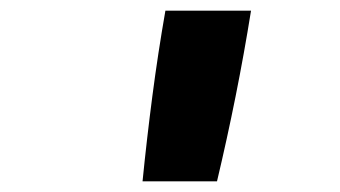

<svg xmlns="http://www.w3.org/2000/svg" viewBox="-20 -792 640 361"><path d="M248 -451Q256 -531 266.5 -611.5Q277 -692 291 -772H452Q439 -691 423 -611Q407 -531 388 -451Z"/></svg>

Font: Iosevka Curly Heavy Extended
Style: Italic
Weight: 900
Width: 7
Italic angle: -9°
Monospace: yes
Designer: Belleve Invis
Foundry: Belleve Invis
Version: Version 11.1.0; ttfautohint (v1.8.3)